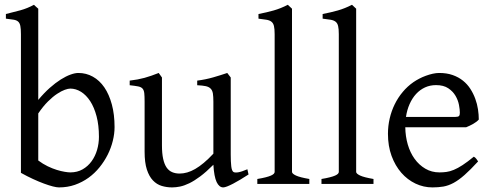

<svg xmlns="http://www.w3.org/2000/svg" viewBox="-20 -777 2082 811"><path d="M463.9 -240.2Q463.9 -211.9 456.5 -182.1Q449.2 -152.3 435.1 -124Q420.9 -95.7 400.4 -70.3Q379.9 -44.9 353.8 -26.1Q327.6 -7.3 296.4 3.7Q265.1 14.6 229 14.6Q219.7 14.6 203.4 10.5Q187 6.3 165.8 -1.5Q144.5 -9.3 119.6 -20.8Q94.7 -32.2 68.4 -46.9V-632.8Q68.4 -655.3 65.9 -667.5Q63.5 -679.7 56.6 -685.8Q49.8 -691.9 37.4 -693.8Q24.9 -695.8 4.9 -698.2V-717.8Q37.1 -725.6 66.4 -733.6Q95.7 -741.7 123.5 -756.8L128.4 -752Q131.3 -749 134.3 -746.6Q137.7 -743.7 141.6 -740.2V-355Q166 -384.3 190.2 -405.8Q214.4 -427.2 236.6 -441.2Q258.8 -455.1 277.8 -461.9Q296.9 -468.8 311 -468.8Q344.2 -468.8 372.3 -453.1Q400.4 -437.5 420.7 -408Q440.9 -378.4 452.4 -335.9Q463.9 -293.5 463.9 -240.2ZM397.9 -199.2Q397.9 -248 387.9 -285.9Q377.9 -323.7 361.1 -349.6Q344.2 -375.5 322.3 -389.2Q300.3 -402.8 276.9 -402.8Q268.1 -402.8 253.7 -397.7Q239.3 -392.6 221.2 -380.6Q203.1 -368.7 182.6 -348.4Q162.1 -328.1 141.6 -297.9V-99.1Q161.1 -84.5 181.4 -74.7Q201.7 -64.9 220 -59.3Q238.3 -53.7 253.2 -51.3Q268.1 -48.8 276.9 -48.8Q306.6 -48.8 329.1 -61.8Q351.6 -74.7 366.9 -95.9Q382.3 -117.2 390.1 -144Q397.9 -170.9 397.9 -199.2Z M1029.8 -40Q1011.7 -28.3 995.1 -18.3Q978.5 -8.3 964.4 -1Q950.2 6.3 939.5 10.5Q928.7 14.6 922.9 14.6Q905.8 14.6 895 -8.1Q884.3 -30.8 881.3 -81.1Q851.1 -50.8 825.9 -32Q800.8 -13.2 779.5 -2.9Q758.3 7.3 740.5 11Q722.7 14.6 707 14.6Q684.1 14.6 663.1 8.3Q642.1 2 626 -14.9Q609.9 -31.7 600.3 -61Q590.8 -90.3 590.8 -136.2V-347.2Q590.8 -370.6 589.4 -383.5Q587.9 -396.5 581.8 -403.1Q575.7 -409.7 563 -412.1Q550.3 -414.6 527.8 -417V-436.5Q545.4 -438.5 560.8 -441.4Q576.2 -444.3 590.6 -448.2Q605 -452.1 619.6 -457.3Q634.3 -462.4 650.4 -468.8L664.1 -449.7V-163.1Q664.1 -128.9 669.2 -106Q674.3 -83 683.8 -69.3Q693.4 -55.7 707.3 -49.8Q721.2 -43.9 738.8 -43.9Q754.4 -43.9 770.8 -48.6Q787.1 -53.2 804.4 -63.2Q821.8 -73.2 840.8 -89.1Q859.9 -105 881.3 -127.9V-347.2Q881.3 -369.1 879.2 -382.3Q877 -395.5 869.6 -402.8Q862.3 -410.2 848.9 -413.1Q835.4 -416 813 -417V-436.5Q848.1 -440.9 880.4 -450.2Q912.6 -459.5 939.9 -468.8L954.6 -449.7V-124Q954.6 -93.8 956.8 -74.7Q959 -55.7 965.8 -50.8Q971.7 -46.9 985.8 -49.1Q1000 -51.3 1024.9 -62Z M1066.9 0V-21Q1087.9 -24.4 1102.1 -28.1Q1116.2 -31.7 1124.5 -35.4Q1132.8 -39.1 1136.5 -43Q1140.1 -46.9 1140.1 -50.8V-632.8Q1140.1 -654.8 1137.2 -667Q1134.3 -679.2 1126.5 -685.3Q1118.7 -691.4 1105.5 -693.6Q1092.3 -695.8 1071.8 -698.2V-717.8Q1106.9 -724.6 1136.2 -732.9Q1165.5 -741.2 1195.8 -756.8L1213.4 -740.2V-50.8Q1213.4 -43.5 1230 -35.6Q1246.6 -27.8 1286.6 -21V0Z M1337.9 0V-21Q1358.9 -24.4 1373 -28.1Q1387.2 -31.7 1395.5 -35.4Q1403.8 -39.1 1407.5 -43Q1411.1 -46.9 1411.1 -50.8V-632.8Q1411.1 -654.8 1408.2 -667Q1405.3 -679.2 1397.5 -685.3Q1389.6 -691.4 1376.5 -693.6Q1363.3 -695.8 1342.8 -698.2V-717.8Q1377.9 -724.6 1407.2 -732.9Q1436.5 -741.2 1466.8 -756.8L1484.4 -740.2V-50.8Q1484.4 -43.5 1501 -35.6Q1517.6 -27.8 1557.6 -21V0Z M1821.8 -417.5Q1796.4 -417.5 1775.1 -407.7Q1753.9 -397.9 1737.5 -380.1Q1721.2 -362.3 1710.2 -337.6Q1699.2 -313 1694.8 -283.2H1903.8Q1915 -283.2 1918.7 -286.9Q1922.4 -290.5 1922.4 -300.8Q1922.4 -314 1918.7 -333.7Q1915 -353.5 1904.1 -372.3Q1893.1 -391.1 1873.3 -404.3Q1853.5 -417.5 1821.8 -417.5ZM2002.4 -272Q1993.7 -262.2 1979 -253.9Q1964.4 -245.6 1948.7 -239.3H1691.9Q1692.4 -201.2 1702.4 -166.7Q1712.4 -132.3 1731.2 -106.2Q1750 -80.1 1776.6 -64.5Q1803.2 -48.8 1836.4 -48.8Q1851.6 -48.8 1866 -50.8Q1880.4 -52.7 1897 -59.6Q1913.6 -66.4 1933.8 -79.6Q1954.1 -92.8 1981.4 -115.2Q1987.8 -111.8 1992.4 -105.5Q1997.1 -99.1 1999.5 -95.2Q1966.8 -59.6 1942.1 -37.8Q1917.5 -16.1 1895.8 -4.4Q1874 7.3 1852.8 11Q1831.5 14.6 1806.6 14.6Q1769 14.6 1735.1 -1.5Q1701.2 -17.6 1675.3 -47.1Q1649.4 -76.7 1634 -118.4Q1618.7 -160.2 1618.7 -211.9Q1618.7 -244.6 1626 -276.4Q1633.3 -308.1 1647.2 -336.4Q1661.1 -364.7 1681.2 -388.7Q1701.2 -412.6 1726.6 -430.2Q1737.3 -437.5 1750.7 -444.6Q1764.2 -451.7 1778.8 -457Q1793.5 -462.4 1807.9 -465.6Q1822.3 -468.8 1835.4 -468.8Q1867.2 -468.8 1892.1 -460Q1917 -451.2 1935.5 -436.3Q1954.1 -421.4 1966.8 -401.6Q1979.5 -381.8 1987.5 -359.9Q1995.6 -337.9 1999 -315.2Q2002.4 -292.5 2002.4 -272Z"/></svg>

Font: Noto Serif Devanagari
Style: Bold
Weight: 700
Designer: Monotype Design Team
Foundry: Monotype Imaging Inc.
Version: Version 1.01